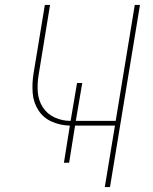

<svg xmlns="http://www.w3.org/2000/svg" viewBox="-20 -755 616 775"><path d="M403 0H424L545 -735H524L447 -267H286L312 -420H291L265 -267Q231 -267 200.5 -281Q170 -295 152.5 -322.5Q135 -350 132.5 -384Q130 -418 136 -453L182 -735H161L115 -456Q109 -417 112 -379Q115 -341 135 -310Q155 -279 189 -264Q223 -249 262 -248L238 -98H259L283 -248H444Z"/></svg>

Font: Iosevka Sparkle Thin Oblique
Style: Regular
Weight: 100
Italic angle: -9°
Designer: Belleve Invis
Foundry: Belleve Invis
Version: Version 4.5.0; ttfautohint (v1.8.3)